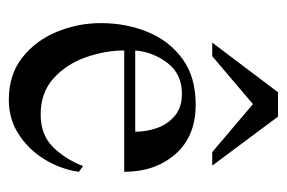

<svg xmlns="http://www.w3.org/2000/svg" viewBox="-129 -517 660 442"><g transform="rotate(90 201.0 -296.0)"><path d="M362.3 -157.2 375.5 -147.5Q369.6 -106 347.2 -69.1Q324.7 -32.2 289.6 -9.3Q254.4 13.7 210 13.7Q151.9 13.7 112.5 -17.3Q73.2 -48.3 53.2 -96.9Q33.2 -145.5 33.2 -198.2Q33.2 -256.3 53.7 -306.2Q74.2 -356 115.7 -386.2Q157.2 -416.5 220.7 -416.5Q293.9 -416.5 334.7 -369.9Q375.5 -323.2 375.5 -252H96.2Q96.2 -208.5 111.8 -163.8Q127.4 -119.1 160.2 -89.4Q192.9 -59.6 243.7 -59.6Q290 -59.6 318.1 -87.6Q346.2 -115.7 362.3 -157.2ZM96.2 -277.3H283.2Q283.2 -304.2 274.2 -328.9Q265.1 -353.5 245.8 -369.1Q226.6 -384.8 195.8 -384.8Q150.4 -384.8 125 -351.6Q99.6 -318.4 96.2 -277.3ZM361.3 -454.6H330.1L219.7 -548.3L109.4 -454.6H78.1L192.4 -606H248.5Z"/></g></svg>

Font: Scheherazade New Rohingya
Style: Regular
Weight: 400
Designer: SIL International
Foundry: SIL International
Version: Version 3.000 ; LngRng